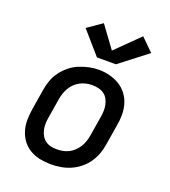

<svg xmlns="http://www.w3.org/2000/svg" viewBox="-143 -888 886 1001"><g transform="rotate(20 300.0 -388.0)"><path d="M254 8Q223 8 193 2Q163 -4 137.5 -19Q112 -34 94.5 -57.5Q77 -81 68.5 -109.5Q60 -138 60.5 -169Q61 -200 66 -231L84 -341Q88 -368 97.5 -395Q107 -422 124 -445.5Q141 -469 164 -488Q187 -507 213.5 -518Q240 -529 267 -535Q294 -541 322 -541Q353 -541 382.5 -533.5Q412 -526 437 -511Q462 -496 480 -472.5Q498 -449 506.5 -420.5Q515 -392 515 -361Q515 -330 509 -299L491 -189Q487 -162 477.5 -135.5Q468 -109 451.5 -85Q435 -61 412 -42.5Q389 -24 362.5 -12.5Q336 -1 308.5 3.5Q281 8 254 8ZM255 -76Q272 -76 289 -79Q306 -82 322 -90Q338 -98 351 -110.5Q364 -123 373.5 -138Q383 -153 388.5 -169.5Q394 -186 397 -203L415 -313Q418 -330 418.5 -347.5Q419 -365 415.5 -381.5Q412 -398 404 -412.5Q396 -427 382.5 -436.5Q369 -446 352 -450Q335 -454 318 -454Q301 -454 284.5 -450.5Q268 -447 252 -439Q236 -431 223 -418.5Q210 -406 201 -391Q192 -376 186.5 -360Q181 -344 178 -327L160 -217Q157 -200 156.5 -182.5Q156 -165 159.5 -149Q163 -133 171 -118.5Q179 -104 192 -94Q205 -84 221.5 -80Q238 -76 255 -76Q255 -76 255 -76Q255 -76 255 -76ZM290 -598 182 -722 263 -778 351 -658 479 -784 548 -716 395 -598Z"/></g></svg>

Font: Iosevka Curly Slab MdExObl
Style: Regular
Weight: 500
Width: 7
Italic angle: -9°
Monospace: yes
Designer: Belleve Invis
Foundry: Belleve Invis
Version: Version 11.1.0; ttfautohint (v1.8.3)